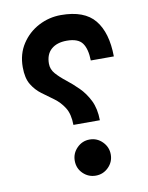

<svg xmlns="http://www.w3.org/2000/svg" viewBox="-78 -729 607 785"><g transform="rotate(-10 225.5 -336.5)"><path d="M38.6 -488.8Q38.6 -543.9 65.7 -585.2Q92.8 -626.5 136.2 -649.2Q179.7 -671.9 229 -671.9Q326.2 -671.9 369.1 -619.4Q412.1 -566.9 413.1 -467.8H317.4Q316.4 -516.1 298.8 -540.3Q281.2 -564.5 234.4 -564.5Q193.4 -564.5 169.9 -543.9Q146.5 -523.4 146.5 -484.4Q146.5 -460.9 163.1 -442.1Q179.7 -423.3 204.1 -404.3Q228.5 -385.3 252.9 -361.1Q277.3 -336.9 294.2 -303Q311 -269 311.5 -220.7H201.7Q201.2 -266.1 184.3 -292.7Q167.5 -319.3 143.3 -336.9Q119.1 -354.5 95.2 -372.1Q71.3 -389.6 54.9 -416.5Q38.6 -443.4 38.6 -488.8ZM181.6 -75.2Q181.6 -106 203.6 -128.2Q225.6 -150.4 256.3 -150.4Q287.1 -150.4 309.1 -128.2Q331.1 -106 331.1 -75.2Q331.1 -44.4 309.1 -22.5Q287.1 -0.5 256.3 -0.5Q225.6 -0.5 203.6 -22Q181.6 -43.5 181.6 -75.2Z"/></g></svg>

Font: Vazir Medium
Style: Medium
Weight: 500
Designer: Saber Rastikerdar
Foundry: Saber Rastikerdar
Version: Version 30.0.0